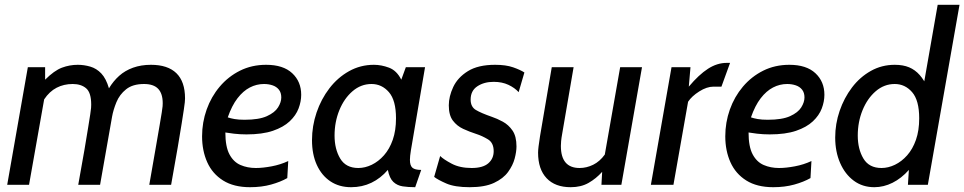

<svg xmlns="http://www.w3.org/2000/svg" viewBox="-20 -770 4018 800"><path d="M10 0 96 -490H168V-438Q206 -476 238 -488Q270 -500 304 -500Q330 -500 356 -492.5Q382 -485 402 -464Q422 -443 434 -402Q452 -432 476.5 -454Q501 -476 534.5 -488Q568 -500 609 -500Q679 -500 715 -465Q751 -430 751 -360Q751 -353 750 -343.5Q749 -334 746 -313.5Q743 -293 737 -255.5Q731 -218 720.5 -156Q710 -94 693 0H602Q618 -92 628.5 -152Q639 -212 645 -247.5Q651 -283 654 -301.5Q657 -320 657.5 -327.5Q658 -335 658 -340Q658 -380 639 -400Q620 -420 580 -420Q533 -420 505.5 -398Q478 -376 465 -344Q452 -312 447 -284L397 0H306Q322 -88 332 -146.5Q342 -205 347.5 -240Q353 -275 356 -293.5Q359 -312 359.5 -320.5Q360 -329 360 -334Q360 -384 339 -402Q318 -420 283 -420Q246 -420 216 -404.5Q186 -389 164 -356L101 0Z M1022 10Q954 10 909.5 -18Q865 -46 843.5 -94Q822 -142 822 -202Q822 -260 841 -313.5Q860 -367 895.5 -409Q931 -451 980 -475.5Q1029 -500 1089 -500Q1160 -500 1197.5 -465Q1235 -430 1235 -375Q1235 -347 1224 -318Q1213 -289 1187 -264.5Q1161 -240 1117 -225Q1073 -210 1007 -210Q980 -210 954.5 -213Q929 -216 919 -218Q919 -159 936 -127Q953 -95 982 -82.5Q1011 -70 1046 -70Q1075 -70 1112 -77Q1149 -84 1181 -99L1177 -28Q1149 -12 1109.5 -1Q1070 10 1022 10ZM999 -271Q1059 -271 1092 -286Q1125 -301 1138.5 -322.5Q1152 -344 1152 -364Q1152 -384 1142 -396.5Q1132 -409 1115.5 -414.5Q1099 -420 1080 -420Q1049 -420 1021 -405.5Q993 -391 969.5 -360.5Q946 -330 929 -281Q940 -277 957 -274Q974 -271 999 -271Z M1443 10Q1393 10 1356.5 -14.5Q1320 -39 1300 -83Q1280 -127 1280 -186Q1280 -245 1299 -301Q1318 -357 1352.5 -402Q1387 -447 1434.5 -473.5Q1482 -500 1538 -500Q1569 -500 1601 -488Q1633 -476 1652 -438L1671 -490H1751L1692 -143Q1690 -131 1689 -121Q1688 -111 1688 -104Q1688 -80 1698.5 -71Q1709 -62 1735 -62L1710 10Q1681 10 1658 6.5Q1635 3 1619 -12Q1603 -27 1596 -62Q1566 -27 1527.5 -8.5Q1489 10 1443 10ZM1473 -70Q1501 -70 1529 -83.5Q1557 -97 1580 -123Q1603 -149 1616.5 -187.5Q1630 -226 1630 -277Q1630 -352 1600.5 -386Q1571 -420 1528 -420Q1484 -420 1449 -390Q1414 -360 1394 -311Q1374 -262 1374 -205Q1374 -149 1397.5 -109.5Q1421 -70 1473 -70Z M1937 10Q1875 10 1839.5 -5.5Q1804 -21 1789 -33L1814 -120Q1828 -106 1862 -88Q1896 -70 1945 -70Q1992 -70 2014.5 -89.5Q2037 -109 2037 -140Q2037 -175 2013 -189.5Q1989 -204 1964 -212Q1936 -221 1910 -233Q1884 -245 1867 -267.5Q1850 -290 1850 -331Q1850 -368 1868.5 -407.5Q1887 -447 1929.5 -473.5Q1972 -500 2043 -500Q2088 -500 2118 -489.5Q2148 -479 2165 -468L2141 -386Q2125 -404 2098.5 -416.5Q2072 -429 2037 -429Q1997 -429 1969 -410.5Q1941 -392 1941 -355Q1941 -325 1962.5 -312Q1984 -299 2030 -283Q2051 -276 2075 -263Q2099 -250 2115.5 -226Q2132 -202 2132 -160Q2132 -138 2124.5 -109.5Q2117 -81 2097 -53.5Q2077 -26 2038.5 -8Q2000 10 1937 10Z M2358 10Q2293 10 2257.5 -27.5Q2222 -65 2222 -134Q2222 -143 2224 -160Q2226 -177 2230 -202L2279 -490H2370L2323 -216Q2319 -194 2318 -182Q2317 -170 2317 -162Q2317 -70 2395 -70Q2424 -70 2451.5 -83.5Q2479 -97 2500 -126L2564 -490H2655L2569 0H2486L2489 -54Q2464 -26 2432.5 -8Q2401 10 2358 10Z M2692 0 2778 -490H2857L2850 -409Q2892 -459 2930 -483.5Q2968 -508 3008 -508H3022L2986 -409H2953Q2925 -409 2893.5 -389Q2862 -369 2847 -346L2786 0Z M3202 10Q3134 10 3089.5 -18Q3045 -46 3023.5 -94Q3002 -142 3002 -202Q3002 -260 3021 -313.5Q3040 -367 3075.5 -409Q3111 -451 3160 -475.5Q3209 -500 3269 -500Q3340 -500 3377.5 -465Q3415 -430 3415 -375Q3415 -347 3404 -318Q3393 -289 3367 -264.5Q3341 -240 3297 -225Q3253 -210 3187 -210Q3160 -210 3134.5 -213Q3109 -216 3099 -218Q3099 -159 3116 -127Q3133 -95 3162 -82.5Q3191 -70 3226 -70Q3255 -70 3292 -77Q3329 -84 3361 -99L3357 -28Q3329 -12 3289.5 -1Q3250 10 3202 10ZM3179 -271Q3239 -271 3272 -286Q3305 -301 3318.5 -322.5Q3332 -344 3332 -364Q3332 -384 3322 -396.5Q3312 -409 3295.5 -414.5Q3279 -420 3260 -420Q3229 -420 3201 -405.5Q3173 -391 3149.5 -360.5Q3126 -330 3109 -281Q3120 -277 3137 -274Q3154 -271 3179 -271Z M3623 10Q3574 10 3537.5 -17Q3501 -44 3480.5 -91Q3460 -138 3460 -197Q3460 -254 3478.5 -308Q3497 -362 3530 -405.5Q3563 -449 3608.5 -474.5Q3654 -500 3708 -500Q3743 -500 3768 -489.5Q3793 -479 3812 -457.5Q3831 -436 3846 -403L3825 -396L3887 -750H3978L3846 0H3763L3767 -62Q3736 -27 3699 -8.5Q3662 10 3623 10ZM3653 -70Q3681 -70 3709 -83.5Q3737 -97 3760 -123Q3783 -149 3796.5 -187.5Q3810 -226 3810 -277Q3810 -352 3780.5 -386Q3751 -420 3708 -420Q3664 -420 3629 -390Q3594 -360 3574 -311Q3554 -262 3554 -205Q3554 -149 3577.5 -109.5Q3601 -70 3653 -70Z"/></svg>

Font: Cabin VF Beta
Style: Italic
Weight: 400
Italic angle: -7°
Designer: Pablo Impallari
Foundry: Pablo Impallari. http://www.impallari.com Igino Marini. http://www.ikern.com
Version: Version 2.300